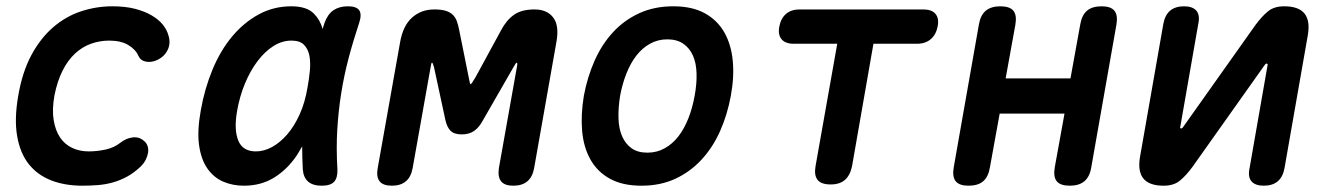

<svg xmlns="http://www.w3.org/2000/svg" viewBox="-20 -580 4240 610"><path d="M38 -276Q51 -352 80 -405.5Q109 -459 149 -493.5Q189 -528 237.5 -544Q286 -560 337 -560Q378 -560 409 -552Q440 -544 462 -531Q484 -518 497 -502Q510 -486 515 -468Q523 -443 513 -422Q503 -401 481 -390Q462 -381 444.5 -384Q427 -387 420 -402Q411 -423 387.5 -437Q364 -451 327 -451Q297 -451 269 -441Q241 -431 218 -409.5Q195 -388 178.5 -355Q162 -322 153 -277Q145 -232 150.5 -198.5Q156 -165 171 -143Q186 -121 209.5 -110Q233 -99 262 -99Q289 -99 316 -105Q343 -111 363 -127Q381 -141 402 -143.5Q423 -146 439 -131Q446 -125 449 -115.5Q452 -106 450.5 -95.5Q449 -85 443.5 -73.5Q438 -62 427 -51Q406 -31 384 -19Q362 -7 339 -0.5Q316 6 291.5 8Q267 10 242 10Q186 10 142.5 -7Q99 -24 71.5 -58.5Q44 -93 34.5 -147.5Q25 -202 38 -276Z M755 10Q719 10 689 -3Q659 -16 639 -44.5Q619 -73 612.5 -118.5Q606 -164 618 -230Q630 -298 655 -358.5Q680 -419 717 -463.5Q754 -508 801.5 -534Q849 -560 906 -560Q954 -560 977 -537Q997 -517 1005 -488Q1008 -497 1011 -507Q1021 -535 1039.5 -547.5Q1058 -560 1085 -560Q1113 -560 1121.5 -547Q1130 -534 1121 -507Q1102 -450 1087.5 -395Q1073 -340 1064 -283.5Q1055 -227 1051.5 -167.5Q1048 -108 1052 -42Q1053 -15 1041.5 -2.5Q1030 10 1002 10Q974 10 959 -3Q944 -16 942 -42Q940 -80 940 -115Q931 -99 922 -85Q892 -41 850.5 -15.5Q809 10 755 10ZM793 -99Q819 -99 844.5 -113Q870 -127 892.5 -153Q915 -179 932 -216.5Q949 -254 957 -302Q962 -329 964.5 -355.5Q967 -382 963 -403Q959 -424 946 -437.5Q933 -451 906 -451Q876 -451 848.5 -433.5Q821 -416 798 -385.5Q775 -355 758 -314Q741 -273 733 -226Q723 -168 737 -133.5Q751 -99 793 -99Z M1677 -46Q1672 -18 1655.5 -4Q1639 10 1611 10Q1583 10 1572 -4Q1561 -18 1565 -46L1622 -366Q1625 -380 1622 -381Q1619 -381 1611 -366L1515 -199Q1503 -176 1487 -164.5Q1471 -153 1447 -153Q1423 -153 1411.5 -164.5Q1400 -176 1395 -199L1359 -366Q1355 -381 1352.5 -381Q1350 -381 1348 -366L1291 -46Q1286 -18 1269.5 -4Q1253 10 1225 10Q1197 10 1186 -4Q1175 -18 1180 -46L1251 -445Q1260 -498 1289 -524Q1318 -550 1360 -550Q1381 -550 1395 -546Q1409 -542 1418 -533.5Q1427 -525 1431.5 -512.5Q1436 -500 1439 -484L1469 -335Q1473 -312 1475 -312Q1475 -312 1476 -313Q1478 -313 1491 -335L1572 -484Q1589 -516 1613 -533Q1637 -550 1678 -550Q1718 -550 1737.5 -524.5Q1757 -499 1748 -448Z M2018 10Q1958 10 1918 -12Q1878 -34 1856 -73Q1834 -112 1829.5 -164Q1825 -216 1835 -276Q1846 -335 1869 -387Q1892 -439 1927.5 -477.5Q1963 -516 2011 -538Q2059 -560 2119 -560Q2179 -560 2219 -538Q2259 -516 2281 -477.5Q2303 -439 2308 -387.5Q2313 -336 2302 -276Q2291 -216 2268 -164Q2245 -112 2209 -73Q2173 -34 2125.5 -12Q2078 10 2018 10ZM2037 -95Q2067 -95 2092 -109Q2117 -123 2135.5 -147Q2154 -171 2167 -204Q2180 -237 2187 -276Q2194 -314 2193 -347Q2192 -380 2181.5 -403.5Q2171 -427 2151 -441Q2131 -455 2100 -455Q2070 -455 2045 -441Q2020 -427 2001.5 -403Q1983 -379 1970 -346Q1957 -313 1950 -275Q1944 -237 1945 -204Q1946 -171 1956.5 -147Q1967 -123 1986.5 -109Q2006 -95 2037 -95Z M2640 -441H2501Q2475 -441 2463 -455.5Q2451 -470 2456 -496Q2461 -522 2477.5 -536Q2494 -550 2520 -550H2914Q2940 -550 2952 -536Q2964 -522 2959 -496Q2954 -470 2937 -455.5Q2920 -441 2894 -441H2755L2687 -52Q2681 -23 2664.5 -8.5Q2648 6 2619 6Q2589 6 2577.5 -8.5Q2566 -23 2571 -52Z M3057 10Q3028 10 3016.5 -4Q3005 -18 3010 -48L3090 -502Q3095 -532 3112 -546Q3129 -560 3158 -560Q3188 -560 3199.5 -546Q3211 -532 3206 -502L3175 -331H3381L3412 -502Q3417 -532 3433.5 -546Q3450 -560 3480 -560Q3509 -560 3520.5 -546Q3532 -532 3527 -502L3447 -48Q3442 -18 3425 -4Q3408 10 3379 10Q3349 10 3337.5 -4Q3326 -18 3331 -48L3362 -219H3156L3125 -48Q3120 -18 3103.5 -4Q3087 10 3057 10Z M3602 -82 3676 -504Q3681 -532 3697.5 -546Q3714 -560 3742 -560Q3769 -560 3781 -546Q3793 -532 3787 -504L3730 -178Q3729 -175 3729.5 -173.5Q3730 -172 3733 -172Q3735 -172 3736.5 -173.5Q3738 -175 3740 -178L3969 -501Q3989 -528 4008.5 -544Q4028 -560 4060 -560Q4106 -560 4124.5 -537Q4143 -514 4135 -468L4061 -46Q4056 -18 4039.5 -4Q4023 10 3995 10Q3968 10 3956 -4Q3944 -18 3950 -46L4007 -372Q4008 -375 4007 -376.5Q4006 -378 4004 -378Q4002 -378 4000.5 -376.5Q3999 -375 3997 -372L3768 -49Q3748 -22 3728.5 -6Q3709 10 3677 10Q3631 10 3612.5 -13Q3594 -36 3602 -82Z"/></svg>

Font: Maple Mono SemiBold
Style: Italic
Weight: 600
Italic angle: -10°
Monospace: yes
Designer: subframe7536
Version: Version 7.000